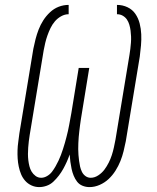

<svg xmlns="http://www.w3.org/2000/svg" viewBox="-20 -755 640 783"><path d="M345 8Q330 8 316.5 2.5Q303 -3 294.5 -14Q286 -25 280.5 -38.5Q275 -52 272 -66Q269 -80 267 -95Q265 -110 264 -125Q259 -110 252.5 -95.5Q246 -81 238 -66.5Q230 -52 220 -39Q210 -26 198 -14.5Q186 -3 170.5 2.5Q155 8 140 8Q123 8 108 1Q93 -6 82.5 -18Q72 -30 66 -44.5Q60 -59 56.5 -75.5Q53 -92 52 -108.5Q51 -125 51.5 -142Q52 -159 54.5 -176.5Q57 -194 59 -211L116 -556Q120 -576 125 -595.5Q130 -615 137.5 -634.5Q145 -654 156.5 -672Q168 -690 184 -705Q200 -720 219.5 -727.5Q239 -735 260 -735V-697Q244 -697 229 -688.5Q214 -680 203.5 -667.5Q193 -655 186 -640.5Q179 -626 173.5 -610.5Q168 -595 164.5 -580Q161 -565 158 -549L101 -204Q99 -192 97.5 -179Q96 -166 95 -153Q94 -140 94 -127Q94 -114 95.5 -101.5Q97 -89 100 -77Q103 -65 109 -55Q115 -45 125 -37.5Q135 -30 148 -30Q160 -30 172 -37Q184 -44 192 -54.5Q200 -65 206.5 -76.5Q213 -88 218.5 -99.5Q224 -111 228.5 -123Q233 -135 237 -147.5Q241 -160 244.5 -172Q248 -184 251 -196Q254 -208 257 -220.5Q260 -233 262 -245Q264 -257 266.5 -269.5Q269 -282 271 -294L301 -478H344L314 -294Q312 -282 310 -269.5Q308 -257 306.5 -245Q305 -233 303.5 -220.5Q302 -208 301 -196Q300 -184 299.5 -171.5Q299 -159 299 -147Q299 -135 300 -123Q301 -111 302.5 -99Q304 -87 306.5 -76Q309 -65 314 -54.5Q319 -44 328.5 -37Q338 -30 350 -30Q366 -30 381 -40Q396 -50 406 -63.5Q416 -77 423.5 -92Q431 -107 436 -122.5Q441 -138 444.5 -154Q448 -170 451 -186L508 -531Q510 -543 511.5 -555.5Q513 -568 514 -581Q515 -594 514.5 -606Q514 -618 512.5 -630Q511 -642 507.5 -654Q504 -666 497.5 -675.5Q491 -685 480.5 -691Q470 -697 457 -697V-735Q480 -735 500 -725.5Q520 -716 532 -698.5Q544 -681 549.5 -659.5Q555 -638 556 -615.5Q557 -593 555 -570Q553 -547 550 -524L493 -179Q489 -159 484 -138.5Q479 -118 471 -98Q463 -78 451 -59Q439 -40 423 -25Q407 -10 386.5 -1Q366 8 345 8Z"/></svg>

Font: Iosevka Curly XLtExObl
Style: Regular
Weight: 200
Width: 7
Italic angle: -9°
Monospace: yes
Designer: Belleve Invis
Foundry: Belleve Invis
Version: Version 11.0.1; ttfautohint (v1.8.3)